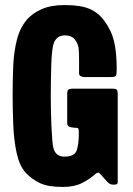

<svg xmlns="http://www.w3.org/2000/svg" viewBox="-20 -730 526 760"><path d="M446 -9Q446 -4 443 -1.5Q440 1 428 1Q415 1 405 -10L377 -41Q369 -51 360 -43Q335 -21 304.5 -5.5Q274 10 228 10Q171 10 138.5 -5Q106 -20 81 -47Q57 -74 46 -124Q35 -174 32.5 -235.5Q30 -297 30 -357Q30 -416 32.5 -471Q35 -526 47 -573Q59 -620 87 -653Q108 -677 144.5 -693.5Q181 -710 235 -710Q298 -710 333 -695.5Q368 -681 392 -649Q421 -610 431.5 -566.5Q442 -523 442 -454Q442 -435 438.5 -430Q435 -425 419 -425H314Q306 -425 299.5 -428.5Q293 -432 293 -439V-494Q293 -525 291 -540Q289 -555 279 -570Q272 -581 260.5 -585.5Q249 -590 239 -590Q225 -590 215 -585.5Q205 -581 197 -568Q191 -559 187.5 -534Q184 -509 183 -476Q182 -443 181.5 -410.5Q181 -378 181 -354Q181 -329 181.5 -296.5Q182 -264 183.5 -232Q185 -200 187 -175Q189 -150 193 -139Q203 -110 235 -110Q275 -110 283.5 -134.5Q292 -159 292 -202Q292 -216 290.5 -220Q289 -224 282 -224Q273 -224 259.5 -226.5Q246 -229 246 -242V-359Q246 -371 250.5 -375Q255 -379 266 -379H427Q438 -379 442 -375Q446 -371 446 -360Z"/></svg>

Font: Railroad Gothic CC
Style: Bold
Weight: 700
Designer: indestructible type*
Foundry: Cowboy Collective
Version: Version 1.000